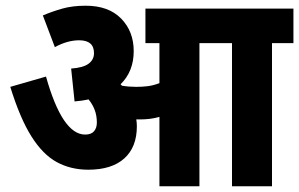

<svg xmlns="http://www.w3.org/2000/svg" viewBox="-20 -652 1047 672"><path d="M459 -210Q459 -137 415 -97.5Q371 -58 289 -58Q228 -58 179 -84.5Q130 -111 90 -174.5Q50 -238 16 -348L141 -384Q198 -181 278 -181Q299 -181 309 -192.5Q319 -204 319 -223Q319 -247 311.5 -267Q304 -287 290 -304Q267 -299 241 -297L229 -412Q271 -415 290 -429Q309 -443 309 -466Q309 -511 257 -511Q216 -511 172 -487L130 -598Q163 -612 198.5 -622Q234 -632 280 -632Q360 -632 404 -587Q448 -542 448 -473Q448 -402 402 -357Q404 -355 407 -352Q431 -348 457 -348Q479 -348 498 -350.5Q517 -353 538 -361V-501H489V-622H1007V-501H932V0H792V-501H678V0H538V-243Q521 -238 504 -236Q487 -234 470 -234Q464 -234 457 -234Q459 -222 459 -210Z"/></svg>

Font: Noto Sans Devanagari Condensed ExtraBold
Style: Regular
Weight: 800
Width: 3
Designer: Jelle Bosma - Monotype Design Team
Foundry: Monotype Imaging Inc.
Version: Version 2.004; ttfautohint (v1.8.4.7-5d5b)